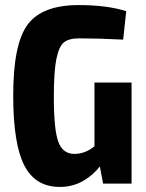

<svg xmlns="http://www.w3.org/2000/svg" viewBox="-20 -723 573 756"><path d="M498 -398V0H386L373 -68Q349 -35 308 -11Q267 13 215 13Q119 13 75.5 -72Q32 -157 32 -347Q32 -550 89 -626.5Q146 -703 290 -703Q401 -703 477 -679L465 -567Q368 -572 292 -572Q251 -572 231.5 -556Q212 -540 202 -491Q192 -442 192 -342Q192 -213 209.5 -165Q227 -117 273 -117Q315 -117 352 -147V-398Z"/></svg>

Font: exo2condensed_b
Style: Bold
Weight: 700
Width: 3
Designer: Natanael Gama
Version: Version 1.001;PS 001.001;hotconv 1.0.70;makeotf.lib2.5.58329